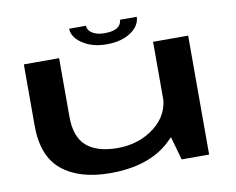

<svg xmlns="http://www.w3.org/2000/svg" viewBox="-79 -821 1142 930"><g transform="rotate(-10 492.5 -356.0)"><path d="M743 0H878V-585H705.5V-132.5ZM243.5 -586H70V-284Q70 -133 155.8 -63.8Q241.5 5.5 392.5 5.5Q582.5 5.5 687 -91.8Q791.5 -189 791.5 -266.5L707 -323Q707 -227 630.2 -167.5Q553.5 -108 448 -108Q347.5 -108 295.5 -153Q243.5 -198 243.5 -298ZM482 -612Q534.5 -612 571.5 -627.2Q608.5 -642.5 628.5 -666.5Q648.5 -690.5 648.5 -718H566Q566 -705.5 558.2 -693.5Q550.5 -681.5 532.2 -674.2Q514 -667 482 -667Q454 -667 435.5 -674.5Q417 -682 408 -693.5Q399 -705 399 -718H316Q316 -690.5 337.8 -666.5Q359.5 -642.5 396.5 -627.2Q433.5 -612 482 -612Z"/></g></svg>

Font: Anybody ExtraExpanded SemiBold
Style: Regular
Weight: 600
Width: 8
Version: Version 1.113;gftools[0.9.25]